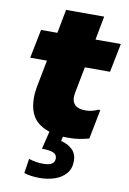

<svg xmlns="http://www.w3.org/2000/svg" viewBox="-100 -740 708 1052"><g transform="rotate(10 254.0 -214.0)"><path d="M312 8Q210 8 150 -34.5Q90 -77 90 -176Q90 -193 92 -211Q94 -229 98 -248L125 -388H32L64 -548H155L180 -680H392L367 -548H508L476 -388H336L308 -244Q307 -237 306 -229Q305 -221 305 -216Q305 -189 323 -172.5Q341 -156 380 -156Q416 -156 448 -172H460L428 -8Q401 -1 374.5 3.5Q348 8 312 8ZM126 160Q161 172 202 172Q238 172 252 161Q266 150 266 132Q266 111 246.5 101.5Q227 92 182 92L210 -24H291L278 32Q317 41 341.5 65Q366 89 366 128Q366 172 341.5 199.5Q317 227 278.5 239.5Q240 252 198 252Q145 252 110 240L122 160Z"/></g></svg>

Font: Kufam Black
Style: Italic
Weight: 900
Italic angle: -11°
Designer: Artur Schmal
Foundry: Original Type
Version: Version 1.301; ttfautohint (v1.8.3)